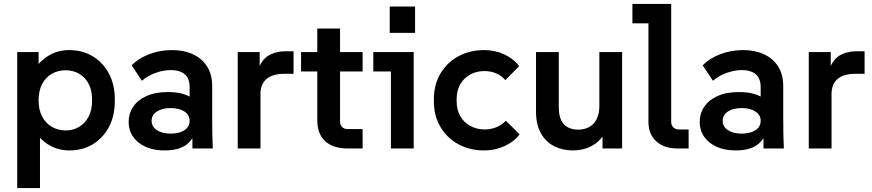

<svg xmlns="http://www.w3.org/2000/svg" viewBox="-20 -750 4406 970"><path d="M67 200V-487H175V-369L152 -395Q180 -442 226.5 -469.5Q273 -497 330 -497Q396 -497 448 -466Q500 -435 530 -379Q560 -323 560 -249V-239Q560 -164 530 -108Q500 -52 448.5 -21Q397 10 331 10Q276 10 231 -15.5Q186 -41 158 -85L182 -112V200ZM312 -91Q349 -91 379.5 -109Q410 -127 427.5 -160.5Q445 -194 445 -239V-249Q445 -295 427.5 -327.5Q410 -360 379.5 -377.5Q349 -395 312 -395Q273 -395 241.5 -377Q210 -359 192.5 -325Q175 -291 175 -243Q175 -196 192.5 -162Q210 -128 241.5 -109.5Q273 -91 312 -91Z M952 0V-164L938 -206V-309Q938 -355 912.5 -375.5Q887 -396 842 -396Q807 -396 767 -382Q727 -368 697 -342L645 -420Q679 -455 733.5 -476Q788 -497 849 -497Q909 -497 954.5 -476Q1000 -455 1026 -414.5Q1052 -374 1052 -314V-157Q1052 -117 1052.5 -78.5Q1053 -40 1055 0ZM813 10Q730 10 680 -30Q630 -70 630 -134Q630 -177 653 -211Q676 -245 720.5 -265Q765 -285 829 -285Q916 -285 960.5 -246.5Q1005 -208 1005 -145H975Q975 -71 935 -30.5Q895 10 813 10ZM842 -75Q886 -75 912 -92.5Q938 -110 938 -140Q938 -169 912 -186.5Q886 -204 842 -204Q799 -204 772.5 -186.5Q746 -169 746 -140Q746 -110 772.5 -92.5Q799 -75 842 -75Z M1181 0V-487H1292V-346L1278 -347Q1281 -402 1301 -433.5Q1321 -465 1353 -478Q1385 -491 1423 -491H1463V-377H1414Q1357 -377 1326.5 -351Q1296 -325 1296 -275V0Z M1733 0Q1707 0 1680.5 -6.5Q1654 -13 1632 -29Q1610 -45 1596.5 -73Q1583 -101 1583 -143V-606H1698V-134Q1698 -119 1708.5 -108.5Q1719 -98 1735 -98H1812V0ZM1501 -389V-487H1812V-389Z M1955 0V-441L2006 -389H1866V-487H2070V0ZM1949 -584V-717H2077V-584Z M2426 10Q2353 10 2295.5 -21.5Q2238 -53 2205 -109Q2172 -165 2172 -238V-249Q2172 -323 2205.5 -379Q2239 -435 2296.5 -466Q2354 -497 2426 -497Q2480 -497 2527 -475.5Q2574 -454 2603 -416L2533 -345Q2513 -369 2485.5 -380Q2458 -391 2427 -391Q2387 -391 2355.5 -373.5Q2324 -356 2305.5 -324.5Q2287 -293 2287 -249V-238Q2287 -195 2305.5 -163Q2324 -131 2356.5 -113.5Q2389 -96 2428 -96Q2458 -96 2485.5 -106.5Q2513 -117 2536 -140L2605 -71Q2576 -33 2528 -11.5Q2480 10 2426 10Z M2875 10Q2822 10 2779.5 -11.5Q2737 -33 2712.5 -77Q2688 -121 2688 -187V-487H2803V-209Q2803 -167 2815.5 -142Q2828 -117 2850.5 -106Q2873 -95 2901 -95Q2932 -95 2956 -108Q2980 -121 2994 -147.5Q3008 -174 3008 -214V-487H3123V0H3024V-134H3056Q3046 -90 3025 -61.5Q3004 -33 2978 -17.5Q2952 -2 2925 4Q2898 10 2875 10Z M3401 0Q3335 0 3295.5 -36Q3256 -72 3256 -135V-684L3308 -632H3175V-730H3371V-133Q3371 -117 3382 -106.5Q3393 -96 3408 -96H3459V0Z M3837 0V-164L3823 -206V-309Q3823 -355 3797.5 -375.5Q3772 -396 3727 -396Q3692 -396 3652 -382Q3612 -368 3582 -342L3530 -420Q3564 -455 3618.5 -476Q3673 -497 3734 -497Q3794 -497 3839.5 -476Q3885 -455 3911 -414.5Q3937 -374 3937 -314V-157Q3937 -117 3937.5 -78.5Q3938 -40 3940 0ZM3698 10Q3615 10 3565 -30Q3515 -70 3515 -134Q3515 -177 3538 -211Q3561 -245 3605.5 -265Q3650 -285 3714 -285Q3801 -285 3845.5 -246.5Q3890 -208 3890 -145H3860Q3860 -71 3820 -30.5Q3780 10 3698 10ZM3727 -75Q3771 -75 3797 -92.5Q3823 -110 3823 -140Q3823 -169 3797 -186.5Q3771 -204 3727 -204Q3684 -204 3657.5 -186.5Q3631 -169 3631 -140Q3631 -110 3657.5 -92.5Q3684 -75 3727 -75Z M4066 0V-487H4177V-346L4163 -347Q4166 -402 4186 -433.5Q4206 -465 4238 -478Q4270 -491 4308 -491H4348V-377H4299Q4242 -377 4211.5 -351Q4181 -325 4181 -275V0Z"/></svg>

Font: SUSE Thin SemiBold
Style: Regular
Weight: 600
Version: Version 1.000